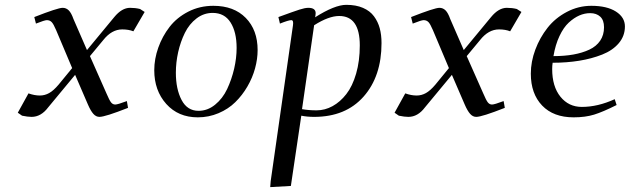

<svg xmlns="http://www.w3.org/2000/svg" viewBox="-20 -476 2592 790"><path d="M53.2 -12.2 97.2 -91.8Q121.6 -83 144 -83Q164.1 -83 182.1 -93Q200.2 -103 221.2 -127.9L276.9 -195.8L210.9 -352.1Q200.2 -377.4 192.4 -385.3Q184.6 -393.1 172.9 -393.1Q163.6 -393.1 127.9 -378.9L121.1 -405.8Q217.8 -443.8 237.8 -443.8Q252.4 -443.8 262.9 -433.3Q273.4 -422.9 282.2 -397.9L337.9 -270L450.2 -405.8Q481.4 -443.8 515.1 -443.8Q537.1 -443.8 556.2 -439L575.2 -426.8L528.8 -347.2Q509.3 -355 482.9 -355Q439.5 -355 404.8 -311L350.1 -245.1L418 -91.8Q429.7 -64 436.8 -54.9Q443.8 -45.9 454.1 -45.9Q464.4 -45.9 502 -60.1L506.8 -32.2Q412.6 4.9 389.2 4.9Q375 4.9 364 -7.6Q353 -20 341.8 -45.9L289.1 -168L178.2 -34.2Q148.9 4.9 109.9 4.9Q94.2 4.9 70.8 0Z M614.7 -187Q614.7 -233.4 631.3 -280Q647.9 -326.7 677.7 -365.2Q707.5 -403.8 754.6 -428Q801.8 -452.1 857.9 -452.1Q942.4 -452.1 991.2 -402.3Q1040 -352.5 1040 -270Q1040 -233.4 1029.5 -194.8Q1019 -156.2 998 -120.1Q977.1 -84 948.2 -55.7Q919.4 -27.3 879.2 -10.3Q838.9 6.8 793.9 6.8Q713.4 6.8 664.1 -48.3Q614.7 -103.5 614.7 -187ZM703.6 -176.8Q703.6 -109.4 727.1 -64.7Q750.5 -20 796.9 -20Q834 -20 865 -45.2Q896 -70.3 914.6 -109.6Q933.1 -148.9 943.4 -193.1Q953.6 -237.3 953.6 -278.8Q953.6 -344.2 928.7 -383.5Q903.8 -422.9 855 -422.9Q818.4 -422.9 788.6 -400.1Q758.8 -377.4 740.7 -340.8Q722.7 -304.2 713.1 -261.7Q703.6 -219.2 703.6 -176.8Z M1091.8 293.9 1093.8 269 1185.5 -372.1Q1188.5 -393.1 1178.7 -393.1Q1167.5 -393.1 1131.8 -378.9L1125.5 -405.8Q1189.5 -429.2 1212.2 -436.5Q1234.9 -443.8 1248.5 -443.8Q1278.8 -443.8 1278.8 -421.9Q1278.8 -416 1277.8 -411.1L1276.4 -404.8Q1357.4 -456.1 1404.8 -456.1Q1444.8 -456.1 1473.6 -443.6Q1502.4 -431.2 1518.8 -408.9Q1535.2 -386.7 1542.5 -359.6Q1549.8 -332.5 1549.8 -298.8Q1549.8 -162.1 1476.1 -78.6Q1402.3 4.9 1272.5 4.9Q1243.7 4.9 1219.7 0L1176.8 289.1ZM1222.7 -26.9Q1250 -22 1282.7 -22Q1316.9 -22 1348.4 -39.3Q1379.9 -56.6 1405 -88.9Q1430.2 -121.1 1445.3 -173.1Q1460.4 -225.1 1460.4 -289.1Q1460.4 -410.2 1375.5 -410.2Q1332.5 -410.2 1272.5 -372.1Z M1603.5 -12.2 1647.5 -91.8Q1671.9 -83 1694.3 -83Q1714.4 -83 1732.4 -93Q1750.5 -103 1771.5 -127.9L1827.1 -195.8L1761.2 -352.1Q1750.5 -377.4 1742.7 -385.3Q1734.9 -393.1 1723.1 -393.1Q1713.9 -393.1 1678.2 -378.9L1671.4 -405.8Q1768.1 -443.8 1788.1 -443.8Q1802.7 -443.8 1813.2 -433.3Q1823.7 -422.9 1832.5 -397.9L1888.2 -270L2000.5 -405.8Q2031.7 -443.8 2065.4 -443.8Q2087.4 -443.8 2106.4 -439L2125.5 -426.8L2079.1 -347.2Q2059.6 -355 2033.2 -355Q1989.7 -355 1955.1 -311L1900.4 -245.1L1968.3 -91.8Q1980 -64 1987.1 -54.9Q1994.1 -45.9 2004.4 -45.9Q2014.6 -45.9 2052.2 -60.1L2057.1 -32.2Q1962.9 4.9 1939.5 4.9Q1925.3 4.9 1914.3 -7.6Q1903.3 -20 1892.1 -45.9L1839.4 -168L1728.5 -34.2Q1699.2 4.9 1660.2 4.9Q1644.5 4.9 1621.1 0Z M2164.1 -172.9Q2164.1 -222.2 2182.6 -271.7Q2201.2 -321.3 2232.9 -361.6Q2264.6 -401.9 2312.3 -427Q2359.9 -452.1 2413.1 -452.1Q2477.1 -452.1 2514.2 -428.5Q2551.3 -404.8 2551.3 -367.2Q2551.3 -328.1 2526.1 -298.3Q2501 -268.6 2457.8 -251.5Q2414.6 -234.4 2363.3 -226.1Q2312 -217.8 2253.9 -217.8Q2252 -205.6 2252 -191.9Q2252 -120.1 2285.9 -78.1Q2319.8 -36.1 2374 -36.1Q2439.5 -36.1 2509.3 -67.9L2517.1 -43.9Q2460.9 -15.6 2424.6 -4.4Q2388.2 6.8 2340.3 6.8Q2257.3 6.8 2210.7 -41.7Q2164.1 -90.3 2164.1 -172.9ZM2257.3 -245.1Q2302.7 -245.1 2339.4 -251.7Q2376 -258.3 2404.8 -271.7Q2433.6 -285.2 2449.5 -308.6Q2465.3 -332 2465.3 -363.8Q2465.3 -393.1 2449.7 -407.5Q2434.1 -421.9 2408.2 -421.9Q2385.7 -421.9 2363.8 -412.4Q2341.8 -402.8 2320.3 -383.1Q2298.8 -363.3 2282 -327.6Q2265.1 -292 2257.3 -245.1Z"/></svg>

Font: Dehuti
Style: Bold-Italic
Weight: 700
Version: Version 1.2